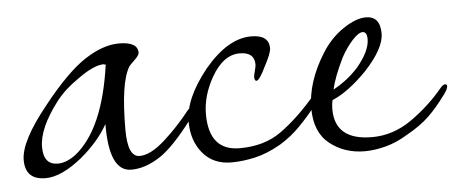

<svg xmlns="http://www.w3.org/2000/svg" viewBox="-32 -319 930 386"><g transform="rotate(-5 433.5 -126.0)"><path d="M47 6Q6 6 6 -34Q6 -72 61 -140Q111 -203 148 -227Q185 -251 217 -251Q255 -251 255 -229Q255 -224 245 -214.5Q235 -205 234 -203Q215 -172 215 -77Q215 -22 239 -22Q261 -22 290 -48Q319 -74 344 -106Q347 -109 349 -109Q353 -109 353 -104Q353 -102 351.5 -97Q350 -92 348 -89Q307 -34 277.5 -15Q248 4 220 4Q175 4 176 -92Q157 -58 121 -28Q79 6 47 6ZM74 -21Q91 -21 110 -35Q169 -82 187 -211Q184 -211 183 -212Q163 -212 130 -188Q102 -169 85 -147Q45 -95 45 -57Q45 -21 74 -21Z M422 7Q385 7 364 -18.5Q343 -44 343 -82Q343 -129 389 -186Q436 -242 483 -242Q519 -242 519 -215Q519 -205 505 -179Q492 -152 486 -152Q483 -152 482 -159Q482 -163 484.5 -172Q487 -181 487 -185Q487 -210 457 -210Q424 -210 400 -168Q379 -131 379 -94Q379 -20 441 -20Q491 -20 525 -44.5Q559 -69 592 -107Q597 -112 601 -112Q605 -112 605 -108Q605 -104 601.5 -99Q598 -94 595 -89Q582 -72 563.5 -53Q545 -34 522 -20Q494 -4 469 1.5Q444 7 422 7Z M691 8Q650 8 620.5 -15.5Q591 -39 591 -87Q591 -140 626 -196Q644 -225 670 -242.5Q696 -260 716 -260Q745 -260 745 -225Q745 -195 705 -152Q668 -114 635 -100Q634 -96 633.5 -91.5Q633 -87 633 -82Q633 -19 708 -19Q751 -19 788.5 -45.5Q826 -72 854 -106Q859 -112 863 -112Q867 -112 867 -108Q867 -104 863 -97.5Q859 -91 857 -89Q841 -67 823.5 -50Q806 -33 777 -17Q756 -4 733.5 2Q711 8 691 8ZM639 -121Q652 -128 664.5 -137.5Q677 -147 689 -160Q716 -192 716 -216Q716 -231 707 -231Q699 -231 686.5 -217.5Q674 -204 663 -184Q644 -145 639 -121Z"/></g></svg>

Font: Lavishly Yours
Style: Regular
Weight: 400
Designer: Robert E. Leuschke
Foundry: Robert E. Leuschke
Version: Version 1.010; ttfautohint (v1.8.3)